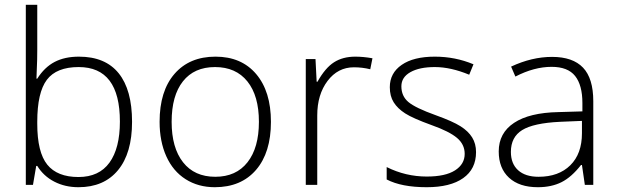

<svg xmlns="http://www.w3.org/2000/svg" viewBox="-20 -780 2606 810"><path d="M313 -541Q424.3 -541 480.7 -470.9Q537.1 -400.9 537.1 -266.1Q537.1 -133.8 477.8 -62Q418.5 9.8 311 9.8Q254.4 9.8 209 -13.7Q163.6 -37.1 137.2 -80.1H132.8L119.1 0H88.9V-759.8H137.2V-568.8Q137.2 -525.9 135.3 -489.7L133.8 -448.2H137.2Q167.5 -496.1 210.2 -518.6Q252.9 -541 313 -541ZM312 -497.1Q218.3 -497.1 177.7 -443.4Q137.2 -389.6 137.2 -266.1V-257.8Q137.2 -137.7 179.4 -85.4Q221.7 -33.2 311 -33.2Q397.9 -33.2 441.9 -94Q485.8 -154.8 485.8 -267.1Q485.8 -497.1 312 -497.1Z M1123 -266.1Q1123 -136.2 1060.1 -63.2Q997.1 9.8 886.2 9.8Q816.4 9.8 763.2 -23.9Q710 -57.6 681.6 -120.6Q653.3 -183.6 653.3 -266.1Q653.3 -396 716.3 -468.5Q779.3 -541 889.2 -541Q998.5 -541 1060.8 -467.5Q1123 -394 1123 -266.1ZM704.1 -266.1Q704.1 -156.7 752.2 -95.5Q800.3 -34.2 888.2 -34.2Q976.1 -34.2 1024.2 -95.5Q1072.3 -156.7 1072.3 -266.1Q1072.3 -376 1023.7 -436.5Q975.1 -497.1 887.2 -497.1Q799.3 -497.1 751.7 -436.8Q704.1 -376.5 704.1 -266.1Z M1479 -541Q1512.7 -541 1551.3 -534.2L1542 -487.8Q1508.8 -496.1 1473.1 -496.1Q1405.3 -496.1 1361.8 -438.5Q1318.4 -380.9 1318.4 -293V0H1270V-530.8H1311L1315.9 -435.1H1319.3Q1352.1 -493.7 1389.2 -517.3Q1426.3 -541 1479 -541Z M1988.3 -138.2Q1988.3 -66.9 1934.1 -28.6Q1879.9 9.8 1780.3 9.8Q1673.8 9.8 1611.3 -22.9V-75.2Q1691.4 -35.2 1780.3 -35.2Q1858.9 -35.2 1899.7 -61.3Q1940.4 -87.4 1940.4 -130.9Q1940.4 -170.9 1908 -198.2Q1875.5 -225.6 1801.3 -252Q1721.7 -280.8 1689.5 -301.5Q1657.2 -322.3 1640.9 -348.4Q1624.5 -374.5 1624.5 -412.1Q1624.5 -471.7 1674.6 -506.3Q1724.6 -541 1814.5 -541Q1900.4 -541 1977.5 -508.8L1959.5 -464.8Q1881.3 -497.1 1814.5 -497.1Q1749.5 -497.1 1711.4 -475.6Q1673.3 -454.1 1673.3 -416Q1673.3 -374.5 1702.9 -349.6Q1732.4 -324.7 1818.4 -293.9Q1890.1 -268.1 1922.9 -247.3Q1955.6 -226.6 1971.9 -200.2Q1988.3 -173.8 1988.3 -138.2Z M2447.3 0 2435.1 -84H2431.2Q2391.1 -32.7 2348.9 -11.5Q2306.6 9.8 2249 9.8Q2170.9 9.8 2127.4 -30.3Q2084 -70.3 2084 -141.1Q2084 -218.8 2148.7 -261.7Q2213.4 -304.7 2335.9 -307.1L2437 -310.1V-345.2Q2437 -420.9 2406.2 -459.5Q2375.5 -498 2307.1 -498Q2233.4 -498 2154.3 -457L2136.2 -499Q2223.6 -540 2309.1 -540Q2396.5 -540 2439.7 -494.6Q2482.9 -449.2 2482.9 -353V0ZM2252 -34.2Q2336.9 -34.2 2386 -82.8Q2435.1 -131.3 2435.1 -217.8V-270L2342.3 -266.1Q2230.5 -260.7 2182.9 -231.2Q2135.3 -201.7 2135.3 -139.2Q2135.3 -89.4 2165.8 -61.8Q2196.3 -34.2 2252 -34.2Z"/></svg>

Font: CAA NEO Sans Light
Style: Regular
Weight: 300
Version: Version 1.10